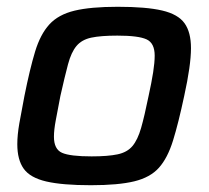

<svg xmlns="http://www.w3.org/2000/svg" viewBox="-20 -538 615 566"><path d="M248 8Q164 8 116.5 -3Q69 -14 50 -40.5Q31 -67 31 -113Q31 -140 37 -174.5Q43 -209 52 -255Q68 -335 83.5 -386Q99 -437 125.5 -466Q152 -495 199.5 -506.5Q247 -518 327 -518Q411 -518 458 -507Q505 -496 524 -469.5Q543 -443 543 -396Q543 -346 523 -255Q506 -175 490 -123.5Q474 -72 448.5 -43.5Q423 -15 376 -3.5Q329 8 248 8ZM250 -77Q298 -77 326.5 -83Q355 -89 370.5 -107.5Q386 -126 396 -161Q406 -196 418 -255Q427 -296 431.5 -325Q436 -354 436 -374Q436 -411 412 -422Q388 -433 326 -433Q277 -433 249 -427Q221 -421 205.5 -402.5Q190 -384 180.5 -348.5Q171 -313 158 -255Q150 -213 144.5 -184Q139 -155 139 -135Q139 -98 163 -87.5Q187 -77 250 -77Z"/></svg>

Font: Saira Medium
Style: Italic
Weight: 500
Italic angle: -12°
Designer: Hector Gatti with collaboration of the Omnibus-Type team
Foundry: Omnibus-Type
Version: Version 1.100; ttfautohint (v1.8.3)